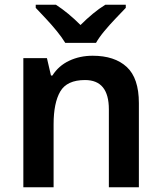

<svg xmlns="http://www.w3.org/2000/svg" viewBox="-20 -786 678 806"><path d="M369 -552Q461 -552 512 -505Q563 -458 563 -353V0H437V-327Q437 -450 337 -450Q261 -450 233 -402Q205 -354 205 -264V0H78V-542H177L194 -469H200Q226 -510 270.5 -531Q315 -552 369 -552ZM254 -606Q240 -629 218 -656Q196 -683 172 -708.5Q148 -734 130 -753V-766H215Q241 -749 266.5 -728Q292 -707 318 -681Q344 -707 370 -728.5Q396 -750 422 -766H508V-753Q490 -734 465.5 -708.5Q441 -683 418.5 -656Q396 -629 383 -606Z"/></svg>

Font: Noto Sans Meetei Mayek SemiBold
Style: Regular
Weight: 600
Designer: Monotype Design Team and Neelakash Kshetrimayum
Foundry: Monotype Imaging Inc.
Version: Version 2.002; ttfautohint (v1.8.4.7-5d5b)